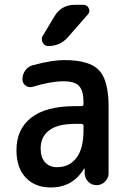

<svg xmlns="http://www.w3.org/2000/svg" viewBox="-20 -785 540 814"><path d="M297.9 -259.8Q224.6 -259.8 188.5 -232.4Q152.3 -205.1 152.3 -155.3Q152.3 -117.2 171.4 -96.7Q190.4 -76.2 221.7 -76.2Q273.4 -76.2 303.7 -115.2Q334 -154.3 334 -232.4V-251Q334 -259.8 325.2 -259.8ZM195.3 9.8Q128.9 9.8 89.4 -31.7Q49.8 -73.2 49.8 -148.4Q49.8 -237.3 112.3 -286.1Q174.8 -335 297.9 -335H325.2Q334 -335 334 -343.8V-351.6Q334 -400.4 315.4 -420.4Q296.9 -440.4 250 -440.4Q195.3 -440.4 119.1 -417Q102.5 -412.1 88.9 -421.9Q75.2 -431.6 75.2 -448.2Q75.2 -469.7 87.4 -486.8Q99.6 -503.9 120.1 -508.8Q200.2 -530.3 252 -530.3Q358.4 -530.3 399.4 -487.8Q440.4 -445.3 440.4 -332V-49.8Q440.4 -30.3 425.3 -15.1Q410.2 0 389.6 0Q368.2 0 354 -14.6Q339.8 -29.3 338.9 -49.8V-69.3Q338.9 -70.3 337.9 -70.3Q335.9 -70.3 335.9 -69.3Q288.1 9.8 195.3 9.8ZM333 -764.6Q349.6 -764.6 356.4 -750Q363.3 -735.4 351.6 -722.7L267.6 -627Q235.4 -589.8 184.6 -589.8Q168.9 -589.8 161.1 -604.5Q153.3 -619.1 161.1 -632.8L210.9 -715.8Q240.2 -764.6 296.9 -764.6Z"/></svg>

Font: Rounded Mgen+ 2m medium
Style: Regular
Weight: 500
Designer: [Source Han Sans]
Ryoko NISHIZUKA  (kana & ideographs); Paul D. Hunt (Latin, Greek & Cyrillic); Wenlong ZHANG  (bopomofo
Version: Version 1.059.20150602